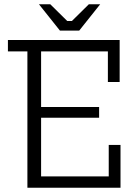

<svg xmlns="http://www.w3.org/2000/svg" viewBox="-20 -877 646 897"><path d="M484 -494V-637H172V-377H443V-327H172V-53H488V-200H543V0H108V-637H17V-690H539V-494ZM448 -857 350 -734H260L162 -857H215L294 -779H316L395 -857Z"/></svg>

Font: Mozilla Headline ExtraLight
Style: Regular
Weight: 200
Designer: Studio DRAMA
Foundry: Studio DRAMA
Version: Version 1.000